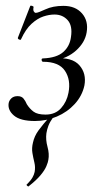

<svg xmlns="http://www.w3.org/2000/svg" viewBox="-20 -422 373 687"><path d="M108 -376Q116 -376 142.5 -388.5Q169 -401 207 -401Q250 -401 273.5 -374Q297 -347 290 -306Q284 -270 252.5 -241.5Q221 -213 173 -205L177 -213Q238 -218 264 -188.5Q290 -159 282 -116Q274 -79 247.5 -50Q221 -21 183.5 -5Q146 11 105 11Q53 11 30 -8.5Q7 -28 11 -53Q13 -63 21 -70.5Q29 -78 43 -78Q57 -78 64 -69.5Q71 -61 76 -49Q86 -33 100 -22.5Q114 -12 143 -12Q178 -12 198.5 -35Q219 -58 225 -90Q234 -136 212.5 -168.5Q191 -201 134 -201Q130 -201 129 -207Q128 -213 134 -213Q183 -215 206.5 -236Q230 -257 234 -290Q240 -330 222 -350Q204 -370 175 -370Q156 -370 135 -363Q114 -356 93 -337Q72 -318 55 -281Q54 -278 48.5 -280.5Q43 -283 44 -287L88 -400Q89 -403 95 -401Q101 -399 100 -396Q98 -386 101 -381Q104 -376 108 -376ZM82 245Q81 246 77 242.5Q73 239 76 238Q90 224 96 213.5Q102 203 104 193Q107 176 103 159.5Q99 143 96 125.5Q93 108 98 88Q103 65 117.5 45Q132 25 161 -8Q163 -11 168 -8Q173 -5 170 -2Q158 15 153 28.5Q148 42 146 55Q143 78 150 103.5Q157 129 153 150Q152 158 146 172.5Q140 187 125 205Q110 223 82 245Z"/></svg>

Font: Cormorant
Style: Italic
Weight: 400
Italic angle: -10°
Designer: Christian Thalmann (Catharsis Fonts)
Foundry: Catharsis Fonts
Version: Version 4.000